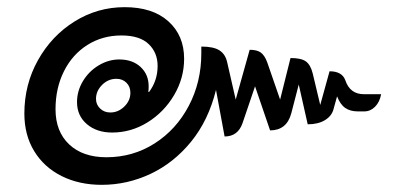

<svg xmlns="http://www.w3.org/2000/svg" viewBox="-20 -563 1121 536"><path d="M48 -246Q48 -327 86 -395Q124 -463 188 -503Q252 -543 328 -543Q406 -543 450 -503.5Q494 -464 494 -399Q494 -345 466 -297.5Q438 -250 392 -221.5Q346 -193 293 -193Q250 -193 222.5 -216.5Q195 -240 195 -278Q195 -309 211.5 -336.5Q228 -364 255.5 -380.5Q283 -397 313 -397Q350 -397 372.5 -376Q395 -355 395 -322Q395 -312 394 -307L396 -306Q420 -338 420 -379Q420 -416 395 -440Q370 -464 319 -464Q266 -464 224 -437.5Q182 -411 158.5 -364Q135 -317 135 -258Q135 -196 173 -160Q211 -124 277 -124Q351 -124 411.5 -162.5Q472 -201 507 -267.5Q542 -334 542 -414V-433Q576 -433 592.5 -422.5Q609 -412 614 -390L638 -285L677 -424Q698 -424 708.5 -416Q719 -408 726 -389L762 -285L791 -401Q821 -401 834 -391.5Q847 -382 853 -358L874 -270L900 -364Q935 -364 944 -339Q957 -300 996 -300H1044Q1040 -278 1027 -265Q1014 -252 997 -252H979Q958 -252 944 -261.5Q930 -271 921 -294L911 -258Q906 -239 887 -227.5Q868 -216 839 -216L814 -327L793 -246Q780 -199 734 -199L692 -322L657 -219Q644 -182 607 -182L583 -312Q562 -227 513.5 -167.5Q465 -108 400 -77.5Q335 -47 264 -47Q201 -47 152 -71.5Q103 -96 75.5 -141Q48 -186 48 -246ZM344 -304Q344 -321 333 -332Q322 -343 305 -343Q282 -343 265 -326Q248 -309 248 -287Q248 -271 259.5 -260Q271 -249 288 -249Q310 -249 327 -265.5Q344 -282 344 -304Z"/></svg>

Font: K2D
Style: Italic
Weight: 400
Italic angle: -10°
Designer: Katatrad Aksorn Co.,Ltd.
Foundry: Cadson Demak Co.,Ltd.
Version: Version 1.000; ttfautohint (v1.6)